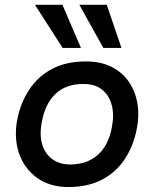

<svg xmlns="http://www.w3.org/2000/svg" viewBox="-20 -764 635 792"><path d="M262 7.5Q185.8 7.5 133.2 -30.2Q80.5 -67.9 58.6 -131.3Q36.7 -194.8 51.4 -272.2Q65.2 -340.8 100.9 -394.8Q136.6 -448.8 194.8 -479.7Q253 -510.6 334.8 -510.6Q396 -510.6 440.8 -487.8Q485.5 -465 512.1 -425.8Q538.7 -386.5 547 -336.1Q555.2 -285.8 543.9 -231Q530.2 -161.1 494.3 -107.1Q458.5 -53.1 400.5 -22.8Q342.6 7.5 262 7.5ZM269.4 -85.5Q337.9 -85.5 382.7 -124.5Q427.5 -163.6 441.1 -237.6Q451.5 -288.1 441.4 -328.8Q431.2 -369.4 401.8 -393.6Q372.5 -417.7 323.1 -417.7Q251.6 -417.7 209 -376.7Q166.4 -335.6 153.2 -264.2Q141.7 -207 154.6 -166.8Q167.6 -126.7 197.7 -106.1Q227.8 -85.5 269.4 -85.5ZM238.4 -566.3 124.1 -744.3H237.4L313.9 -566.3ZM406.3 -566.3 307.3 -744.3H420.3L481 -566.3Z"/></svg>

Font: REM Medium
Style: Italic
Weight: 500
Italic angle: -11°
Designer: Octavio Pardo
Foundry: Ashler Design
Version: Version 1.005;gftools[0.9.28]